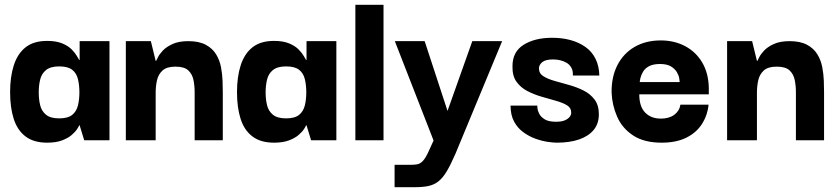

<svg xmlns="http://www.w3.org/2000/svg" viewBox="-20 -583 3482 798"><path d="M176 10Q120 10 86 -16Q52 -42 37 -89Q22 -136 22 -200Q22 -264 37.5 -312Q53 -360 86.5 -386.5Q120 -413 176 -413Q214 -413 239 -402.5Q264 -392 278.5 -377Q293 -362 300 -349.5Q307 -337 309 -334H311V-412H435V0H330L311 -62H309Q308 -58 300.5 -46.5Q293 -35 278 -22Q263 -9 238 0.5Q213 10 176 10ZM226 -91Q262 -91 280 -105.5Q298 -120 304 -145Q310 -170 310 -199Q310 -229 304 -254Q298 -279 280 -293Q262 -307 226 -307Q190 -307 171.5 -292Q153 -277 147 -252.5Q141 -228 141 -199Q141 -170 147 -145.5Q153 -121 171.5 -106Q190 -91 226 -91Z M503 0V-412H607L627 -330H629Q630 -331 636 -344Q642 -357 656.5 -372.5Q671 -388 697 -400Q723 -412 763 -412Q807 -412 835 -397Q863 -382 878 -357.5Q893 -333 898.5 -304Q904 -275 905 -247.5Q906 -220 906 -199V0H789V-200Q789 -227 784 -251Q779 -275 762.5 -290.5Q746 -306 709 -306Q673 -306 655.5 -290Q638 -274 632.5 -249.5Q627 -225 627 -197V0Z M1119 10Q1063 10 1029 -16Q995 -42 980 -89Q965 -136 965 -200Q965 -264 980.5 -312Q996 -360 1029.5 -386.5Q1063 -413 1119 -413Q1157 -413 1182 -402.5Q1207 -392 1221.5 -377Q1236 -362 1243 -349.5Q1250 -337 1252 -334H1254V-412H1378V0H1273L1254 -62H1252Q1251 -58 1243.5 -46.5Q1236 -35 1221 -22Q1206 -9 1181 0.5Q1156 10 1119 10ZM1169 -91Q1205 -91 1223 -105.5Q1241 -120 1247 -145Q1253 -170 1253 -199Q1253 -229 1247 -254Q1241 -279 1223 -293Q1205 -307 1169 -307Q1133 -307 1114.5 -292Q1096 -277 1090 -252.5Q1084 -228 1084 -199Q1084 -170 1090 -145.5Q1096 -121 1114.5 -106Q1133 -91 1169 -91Z M1457 0V-563H1574V0Z M1620 195V102H1687Q1701 102 1713.5 100Q1726 98 1737.5 86Q1749 74 1762 45L1782 1L1621 -412H1745L1840 -122L1943 -412H2067L1873 56Q1853 102 1836.5 129.5Q1820 157 1802 171Q1784 185 1761 190Q1738 195 1705 195Z M2294 10Q2280 10 2256 6.5Q2232 3 2205.5 -6.5Q2179 -16 2155 -33.5Q2131 -51 2116.5 -78Q2102 -105 2102 -144H2213Q2213 -143 2214 -132.5Q2215 -122 2221.5 -109.5Q2228 -97 2244 -87Q2260 -77 2291 -77Q2315 -77 2329 -83.5Q2343 -90 2349 -99Q2355 -108 2354 -116Q2354 -135 2336.5 -145.5Q2319 -156 2291 -164Q2263 -172 2231.5 -181Q2200 -190 2172 -204.5Q2144 -219 2126.5 -243.5Q2109 -268 2110 -308Q2110 -368 2156.5 -397Q2203 -426 2275 -426Q2316 -426 2351 -416.5Q2386 -407 2413 -388Q2440 -369 2455 -339Q2470 -309 2471 -269H2361Q2362 -289 2354.5 -302Q2347 -315 2335 -322Q2323 -329 2308.5 -332.5Q2294 -336 2279 -336Q2247 -336 2233.5 -324.5Q2220 -313 2220 -299Q2220 -278 2238 -266.5Q2256 -255 2284 -247Q2312 -239 2344.5 -230Q2377 -221 2405 -207Q2433 -193 2451 -169.5Q2469 -146 2469 -108Q2469 -69 2447.5 -43Q2426 -17 2387 -3.5Q2348 10 2294 10Z M2730 10Q2657 10 2611.5 -20Q2566 -50 2545 -98Q2524 -146 2522 -198Q2521 -263 2546 -312Q2571 -361 2617.5 -388Q2664 -415 2726 -415Q2783 -415 2828 -391Q2873 -367 2899 -322.5Q2925 -278 2926 -217Q2926 -216 2926 -206Q2926 -196 2926 -191H2637Q2637 -140 2661.5 -115Q2686 -90 2727 -90Q2761 -90 2782.5 -106Q2804 -122 2808 -148H2925Q2921 -105 2898 -68.5Q2875 -32 2833 -11Q2791 10 2730 10ZM2639 -242H2805Q2805 -246 2803 -258Q2801 -270 2793 -283.5Q2785 -297 2768.5 -307Q2752 -317 2723 -317Q2695 -317 2678 -308Q2661 -299 2653 -285.5Q2645 -272 2642 -259.5Q2639 -247 2639 -242Z M3002 0V-412H3106L3126 -330H3128Q3129 -331 3135 -344Q3141 -357 3155.5 -372.5Q3170 -388 3196 -400Q3222 -412 3262 -412Q3306 -412 3334 -397Q3362 -382 3377 -357.5Q3392 -333 3397.5 -304Q3403 -275 3404 -247.5Q3405 -220 3405 -199V0H3288V-200Q3288 -227 3283 -251Q3278 -275 3261.5 -290.5Q3245 -306 3208 -306Q3172 -306 3154.5 -290Q3137 -274 3131.5 -249.5Q3126 -225 3126 -197V0Z"/></svg>

Font: Darker Grotesque Light ExtraBold
Style: Regular
Weight: 800
Version: Version 1.000;gftools[0.9.28]